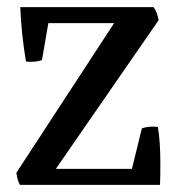

<svg xmlns="http://www.w3.org/2000/svg" viewBox="-20 -520 509 540"><path d="M137 -45H351L379 -159Q399 -166 424 -163Q431 -123 431 -61Q431 -20 430 0H36Q29 -12 26 -34L301 -455H116L98 -351Q78 -344 53 -347Q40 -425 37 -500H412Q423 -484 426 -463Z"/></svg>

Font: Alike
Style: Regular
Weight: 400
Designer: Cyreal (www.cyreal.org)
Foundry: Cyreal (www.cyreal.org)
Version: Version 1.212